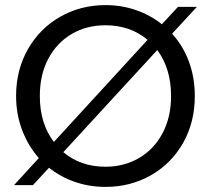

<svg xmlns="http://www.w3.org/2000/svg" viewBox="-20 -725 826 752"><path d="M654 -593Q697 -546 720 -483.5Q743 -421 743 -349Q743 -246 697 -165Q651 -84 571 -38.5Q491 7 393 7Q330 7 273.5 -12.5Q217 -32 172 -68L109 0H35L132 -106Q90 -154 66.5 -216Q43 -278 43 -349Q43 -451 89.5 -532.5Q136 -614 216 -659.5Q296 -705 393 -705Q456 -705 512.5 -685.5Q569 -666 614 -630L677 -698H751ZM136 -349Q136 -241 191 -169L558 -569Q490 -626 393 -626Q319 -626 261 -592Q203 -558 169.5 -495.5Q136 -433 136 -349ZM650 -349Q650 -456 596 -529L228 -129Q296 -72 393 -72Q466 -72 524.5 -106Q583 -140 616.5 -203Q650 -266 650 -349Z"/></svg>

Font: A Bank Premium Regular
Style: Regular
Weight: 400
Designer: Ninad Kale (Devanagari), Jonny Pinhorn (Latin), Htun Naung (Myanmar)
Foundry: Indian Type Foundry
Version: 4.004